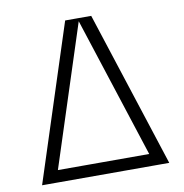

<svg xmlns="http://www.w3.org/2000/svg" viewBox="-79 -775 813 849"><g transform="rotate(-10 327.5 -350.0)"><path d="M106 -54H543L577 0H72ZM269 -700H332L105 0H42ZM323 -700H386L613 0H550Z"/></g></svg>

Font: Moderustic Light
Style: Regular
Weight: 300
Designer: Tural Alisoy
Foundry: TAFT Foundry
Version: Version 2.120